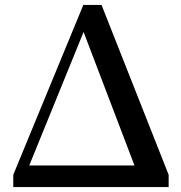

<svg xmlns="http://www.w3.org/2000/svg" viewBox="-20 -761 738 781"><path d="M666 0V-50L393 -741H319L34 -50V0ZM320 -631 527 -88H99Z"/></svg>

Font: AllPunType SemiBold
Style: Regular
Weight: 600
Version: 1.0